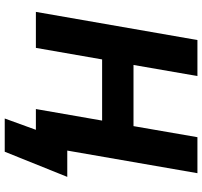

<svg xmlns="http://www.w3.org/2000/svg" viewBox="-42 -698 875 832"><g transform="rotate(90 396.0 -282.5)"><path d="M575 -700 527 -423H262L310 -700H154L32 0H188L238 -287H503L453 0H543L494 135H638L747 -136H633L731 -700Z"/></g></svg>

Font: Fixel Display
Style: Bold Italic
Weight: 700
Italic angle: -10°
Designer: AlfaBravo + MacPaw
Foundry: Kyrylo Tkachov, Marchela Mozhyna, Serhii Makarenko, Maria Weinstein, Zakhar Kryvoshyya
Version: Version 1.210;Glyphs 3.2 (3217)